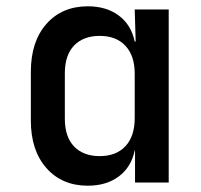

<svg xmlns="http://www.w3.org/2000/svg" viewBox="-20 -580 640 610"><path d="M259 10Q177 10 127.5 -46Q78 -102 78 -197V-352Q78 -448 127.5 -504Q177 -560 259 -560Q318 -560 357.5 -530.5Q397 -501 408 -448H411L408 -550H516V0H409V-102H408Q397 -49 357.5 -19.5Q318 10 259 10ZM297 -84Q349 -84 378.5 -115.5Q408 -147 408 -205V-346Q408 -403 378.5 -434.5Q349 -466 297 -466Q245 -466 215.5 -435.5Q186 -405 186 -347V-203Q186 -145 215.5 -114.5Q245 -84 297 -84Z"/></svg>

Font: JetBrains Mono SemiBold
Style: Regular
Weight: 472
Monospace: yes
Designer: Philipp Nurullin, Konstantin Bulenkov
Foundry: JetBrains
Version: Version 2.305; ttfautohint (v1.8.4.7-5d5b)